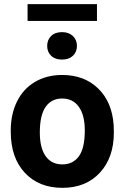

<svg xmlns="http://www.w3.org/2000/svg" viewBox="-20 -902 605 932"><path d="M32.2 0ZM32.2 -269Q32.2 -347.7 62.5 -409.2Q92.8 -470.7 149.7 -504.4Q206.5 -538.1 281.7 -538.1Q388.7 -538.1 456.3 -472.7Q523.9 -407.2 531.7 -294.9L532.7 -258.8Q532.7 -137.2 464.8 -63.7Q397 9.8 282.7 9.8Q168.5 9.8 100.3 -63.5Q32.2 -136.7 32.2 -262.7ZM173.3 -258.8Q173.3 -183.6 201.7 -143.8Q230 -104 282.7 -104Q334 -104 362.8 -143.3Q391.6 -182.6 391.6 -269Q391.6 -342.8 362.8 -383.3Q334 -423.8 281.7 -423.8Q230 -423.8 201.7 -383.5Q173.3 -343.3 173.3 -258.8ZM209 -679.2Q209 -708.5 228.3 -727.3Q247.6 -746.1 281.2 -746.1Q297.9 -746.1 311 -741.2Q324.2 -736.3 333.7 -727.3Q343.3 -718.3 348.4 -706.1Q353.5 -693.8 353.5 -679.2Q353.5 -649.9 334 -631.3Q314.5 -612.8 281.2 -612.8Q247.6 -612.8 228.3 -631.3Q209 -649.9 209 -679.2ZM450.7 -800.3H113.8V-881.8H450.7Z"/></svg>

Font: Roboto
Style: Bold
Weight: 700
Designer: Google
Version: Version 2.134; 2016; ttfautohint (v1.6)